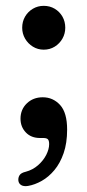

<svg xmlns="http://www.w3.org/2000/svg" viewBox="-20 -471 301 661"><path d="M130.5 -300Q110.1 -300 93.2 -310.4Q76.2 -320.9 66.3 -338.1Q56.4 -355.3 56.4 -375.5Q56.4 -396.7 66.3 -413.8Q76.2 -430.8 93.2 -440.9Q110.1 -450.9 130.5 -450.9Q151.6 -450.9 168.4 -440.9Q185.2 -430.8 195 -413.8Q204.7 -396.7 204.7 -375.5Q204.7 -355.3 195 -338.1Q185.2 -320.9 168.4 -310.4Q151.6 -300 130.5 -300ZM117.8 4.1Q87.1 4.1 68.9 -15.1Q50.6 -34.2 50.6 -62.5Q50.6 -94.1 72.4 -115.1Q94.1 -136.1 127.2 -136.1Q162.4 -136.1 186.8 -109.7Q211.1 -83.2 211.1 -24.9Q211.1 21.5 199.1 56.2Q187.1 90.9 167.3 114.6Q147.5 138.3 123.7 151.7Q99.9 165.1 76.6 169.1Q61.7 171.5 53.1 166.3Q44.4 161.1 43.2 150.7Q42.2 140.4 47.4 132.2Q52.6 123.9 68.9 120.2Q92.7 113.8 110.9 97.9Q129.1 82 139.2 62.2Q149.2 42.3 149.2 25.2Q149.2 13.3 145 8.7Q140.8 4.1 129 4.1Z"/></svg>

Font: Fraunces SuperSoft
Style: Regular
Weight: 900
Version: Version 1.000;[b76b70a41]